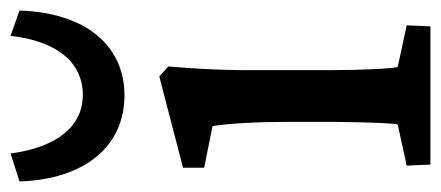

<svg xmlns="http://www.w3.org/2000/svg" viewBox="-258 -580 836 364"><g transform="rotate(-90 160.0 -398.0)"><path d="M30 0H292L294 -45L215 -62C212 -74 209 -125 209 -194V-342C209 -405 212 -448 216 -497L197 -514L24 -469V-429L103 -413C108 -382 111 -328 111 -266V-186C110 -99 108 -70 106 -62L28 -45ZM-2 -779C2 -654 66 -580 161 -580C256 -580 318 -654 322 -779L274 -796C264 -707 223 -659 162 -659C103 -659 63 -707 51 -796Z"/></g></svg>

Font: TPK Tissa Web Medium
Style: Regular
Weight: 500
Designer: Jacques Le Bailly, Suppakit Chalermlarp | Katatrad Co.,Ltd.
Foundry: Jacques Le Bailly, Cadson Demak Co.,Ltd.
Version: Version 5.000;Glyphs 3.1.2 (3151)